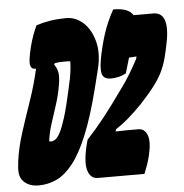

<svg xmlns="http://www.w3.org/2000/svg" viewBox="-81 -784 811 845"><g transform="rotate(-5 325.0 -361.5)"><path d="M524 0H319Q285 0 274 -38.5Q263 -77 284 -158L288 -172Q329 -216 366.5 -263.5Q404 -311 455 -383Q475 -410 493.5 -440Q512 -470 532 -508L534 -518Q526 -517 517.5 -516.5Q509 -516 501 -516Q496 -499 491 -482Q486 -465 481 -448Q451 -431 413 -431Q388 -431 378 -447.5Q368 -464 376 -515Q387 -575 404 -628Q421 -681 450 -733Q487 -733 508 -724Q529 -715 537 -700H624Q703 -700 667 -545L661 -519Q653 -482 639 -450Q625 -418 600 -384.5Q575 -351 534 -307Q502 -274 473 -249Q444 -224 416 -206L414 -197Q441 -198 463.5 -198Q486 -198 508 -198H514Q542 -198 553.5 -168.5Q565 -139 550 -77Q545 -56 537.5 -35Q530 -14 524 0ZM241 -713Q283 -713 316.5 -682Q350 -651 363.5 -596.5Q377 -542 359 -473L339 -393Q308 -271 275.5 -192Q243 -113 208 -69Q173 -25 135.5 -7.5Q98 10 56 10Q10 10 -14 -19Q-25 -33 -27 -51.5Q-29 -70 -25 -101Q-17 -163 4.5 -229.5Q26 -296 50 -365.5Q74 -435 89 -503Q86 -503 84 -503Q68 -503 64 -521.5Q60 -540 75 -601Q83 -632 91.5 -654.5Q100 -677 108 -693Q139 -703 171.5 -708Q204 -713 241 -713ZM119 -179Q120 -179 123 -178.5Q126 -178 128 -178Q136 -178 146 -184.5Q156 -191 167.5 -212.5Q179 -234 192.5 -277Q206 -320 222 -393L227 -416Q235 -448 238.5 -476Q242 -504 242 -522Q236 -523 229 -523Q222 -523 212 -523Q194 -523 174 -520L170 -514Q182 -497 185.5 -478.5Q189 -460 184 -428Q177 -383 163 -339.5Q149 -296 136 -256Q123 -216 119 -179Z"/></g></svg>

Font: Recursive Mn Csl St Blk
Style: Italic
Weight: 900
Italic angle: -15°
Monospace: yes
Version: Version 1.079;hotconv 1.0.112;makeotfexe 2.5.65598; ttfautoh